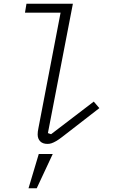

<svg xmlns="http://www.w3.org/2000/svg" viewBox="-20 -760 640 1030"><path d="M235 12Q209 12 195.5 -2Q182 -16 182 -39Q182 -53 186 -72L305 -692H114L122 -740H371L237 -46L254 -40L483 -215L513 -180L357 -59Q331 -39 313 -25Q295 -11 281 -3Q267 5 256.5 8.5Q246 12 235 12ZM188 66H263L177 250H133Z"/></svg>

Font: IBM Plex Mono Light
Style: Italic
Weight: 300
Italic angle: -9°
Monospace: yes
Designer: Mike Abbink, Paul van der Laan, Pieter van Rosmalen
Foundry: Bold Monday
Version: Version 2.3